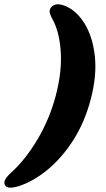

<svg xmlns="http://www.w3.org/2000/svg" viewBox="-107 -756 498 903"><path d="M320 -290Q291 -179.5 236.8 -95.5Q182.5 -11.5 115.8 43Q49 97.5 -17.5 119Q-75.5 137.5 -85 111.5Q-93.5 91.5 -56 57Q12 -4 69 -99.8Q126 -195.5 155.5 -307Q184.5 -417.5 178.8 -511.2Q173 -605 140 -665.5Q130.5 -682 127.2 -695.2Q124 -708.5 132 -719.5Q151.5 -747 198.5 -728.5Q253 -706.5 291 -644.8Q329 -583 339 -491.8Q349 -400.5 320 -290Z"/></svg>

Font: Fraunces 72pt SuperSoft Black
Style: Italic
Weight: 900
Italic angle: -16°
Version: Version 1.000;[b76b70a41]